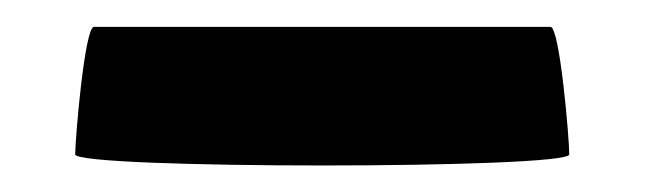

<svg xmlns="http://www.w3.org/2000/svg" viewBox="-20 -376 491 143"><path d="M36 -261C36 -250 404 -250 404 -261C404 -272 397 -356 390 -356H50C43 -356 36 -272 36 -261Z"/></svg>

Font: Ampere
Style: Cnd
Weight: 400
Version: Version 1